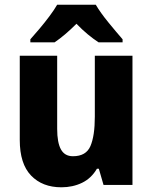

<svg xmlns="http://www.w3.org/2000/svg" viewBox="-20 -786 648 816"><path d="M543 -549V0H420L400 -69H392Q368 -28 328.5 -9Q289 10 241 10Q160 10 112 -40Q64 -90 64 -191V-549H223V-238Q223 -180 239 -151Q255 -122 290 -122Q346 -122 364.5 -165.5Q383 -209 383 -290V-549ZM387 -766Q407 -732 440.5 -691Q474 -650 501 -619V-606H399Q376 -621 352.5 -640.5Q329 -660 305 -685Q280 -660 257 -640.5Q234 -621 212 -606H109V-619Q126 -638 148 -664Q170 -690 190.5 -717.5Q211 -745 223 -766Z"/></svg>

Font: Noto Sans Devanagari SemiCondensed ExtraBold
Style: Regular
Weight: 800
Width: 4
Designer: Jelle Bosma - Monotype Design Team
Foundry: Monotype Imaging Inc.
Version: Version 2.004; ttfautohint (v1.8.4.7-5d5b)